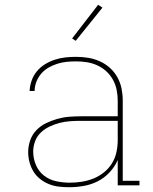

<svg xmlns="http://www.w3.org/2000/svg" viewBox="-20 -776 640 804"><path d="M269 8Q248 8 226.5 5.5Q205 3 185 -5Q165 -13 148 -26.5Q131 -40 120 -58Q109 -76 103.5 -97Q98 -118 98 -139Q98 -164 106.5 -188.5Q115 -213 132.5 -231Q150 -249 172.5 -260Q195 -271 219.5 -278Q244 -285 269 -287Q294 -289 319 -289H473V-355Q473 -377 468.5 -399.5Q464 -422 453 -442Q442 -462 425 -477.5Q408 -493 387 -502.5Q366 -512 343.5 -515.5Q321 -519 298 -519Q278 -519 258.5 -517Q239 -515 220 -509Q201 -503 183.5 -493Q166 -483 153 -468Q140 -453 132.5 -434Q125 -415 125 -395H104Q105 -417 112.5 -438.5Q120 -460 134.5 -477.5Q149 -495 168.5 -507Q188 -519 209.5 -526Q231 -533 253.5 -535.5Q276 -538 298 -538Q324 -538 349 -534Q374 -530 397.5 -519.5Q421 -509 440 -492Q459 -475 471.5 -452.5Q484 -430 489 -405Q494 -380 494 -355V-19H564V0H473V-106Q461 -78 439 -54.5Q417 -31 389.5 -17Q362 -3 331 2.5Q300 8 269 8ZM272 -11Q297 -11 322.5 -15Q348 -19 371.5 -28.5Q395 -38 415 -54Q435 -70 448.5 -91.5Q462 -113 467.5 -138.5Q473 -164 473 -189V-270H319Q297 -270 274.5 -268.5Q252 -267 230.5 -261.5Q209 -256 188.5 -246.5Q168 -237 151.5 -221.5Q135 -206 127 -184.5Q119 -163 119 -141Q119 -112 130.5 -85Q142 -58 164.5 -40.5Q187 -23 215.5 -17Q244 -11 272 -11ZM297 -605 282 -615 391 -756 409 -744Z"/></svg>

Font: Iosevka Curly Slab ThEx
Style: Regular
Weight: 100
Width: 7
Monospace: yes
Designer: Belleve Invis
Foundry: Belleve Invis
Version: Version 11.1.0; ttfautohint (v1.8.3)